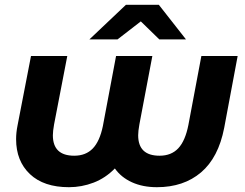

<svg xmlns="http://www.w3.org/2000/svg" viewBox="-20 -771 1019 799"><path d="M969 -538 913 -239Q889 -115 816.5 -53.5Q744 8 633 8Q574 8 529 -12.5Q484 -33 458 -70Q419 -30 369.5 -11Q320 8 267 8Q162 8 104.5 -46.5Q47 -101 47 -192Q47 -219 53 -249L109 -538H260L205 -253Q200 -225 200 -208Q200 -123 289 -123Q337 -123 366 -153Q395 -183 408 -246L463 -538H614L560 -253Q555 -225 555 -208Q555 -123 644 -123Q693 -123 722 -154Q751 -185 764 -251L818 -538ZM643 -607 566 -682 469 -607H352L504 -751H641L754 -607Z"/></svg>

Font: Montserrat Alternates
Style: Bold Italic
Weight: 700
Italic angle: -11.3°
Designer: Julieta Ulanovsky
Foundry: Julieta Ulanovsky
Version: Version 7.200